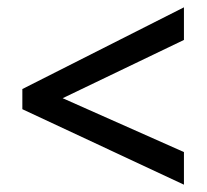

<svg xmlns="http://www.w3.org/2000/svg" viewBox="-20 -688 564 524"><path d="M482 -184 41 -390V-445L482 -668V-579L151 -420L482 -273Z"/></svg>

Font: Noto Sans Telugu UI SemiCondensed Medium
Style: Regular
Weight: 500
Width: 4
Designer: Jelle Bosma - Monotype Design Team
Foundry: Monotype Imaging Inc.
Version: Version 2.005; ttfautohint (v1.8.4.7-5d5b)